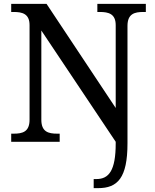

<svg xmlns="http://www.w3.org/2000/svg" viewBox="-20 -734 803 994"><path d="M465 240H488C589 240 640 187 640 8V-600C640 -663 677 -672 722 -672H735V-714H484V-672H497C541 -672 579 -663 579 -604V-175L221 -714H38V-672H51C95 -672 133 -663 133 -604V-114C133 -51 96 -42 51 -42H38V0H289V-42H276C231 -42 194 -51 194 -114V-576L579 0V9C579 150 543 193 479 193H465Z"/></svg>

Font: Noto Serif Thai
Style: Regular
Weight: 400
Designer: Monotype Design Team
Foundry: Monotype Imaging Inc.
Version: Version 1.901